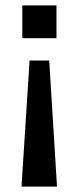

<svg xmlns="http://www.w3.org/2000/svg" viewBox="-20 -514 293 714"><path d="M60 180 90 -289H163L192 180ZM63 -372V-494H190V-372Z"/></svg>

Font: Nunito Sans 9pt SemiBold
Style: Regular
Weight: 600
Version: Version 3.101;gftools[0.9.27]